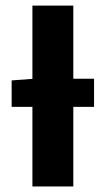

<svg xmlns="http://www.w3.org/2000/svg" viewBox="-20 -672 381 692"><path d="M22 -286.8V-382.2L102.4 -388.2H319V-286.8ZM96.8 0V-651.8H244.2V0Z"/></svg>

Font: SourceSans3VF
Style: Regular
Weight: 200
Designer: Paul D. Hunt
Foundry: Adobe
Version: Version 3.052;hotconv 1.1.0;makeotfexe 2.6.0